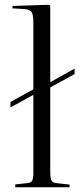

<svg xmlns="http://www.w3.org/2000/svg" viewBox="-20 -786 348 806"><path d="M44 0V-12L92 -17Q110 -18 115 -27.5Q120 -37 120 -64V-388L24 -335V-358L120 -411V-689Q120 -724 113 -735Q106 -746 82 -748L32 -751L33 -761L185 -766L191 -762V-441L293 -498V-475L191 -419V-62Q191 -38 196.5 -28Q202 -18 220 -17L272 -11V0Z"/></svg>

Font: Literata 72pt Light
Style: Regular
Weight: 300
Designer: Latin by Veronika Burian and Jose Scaglione. Greek by Irene Vlachou. Cyrillic by Vera Evstafieva.
Foundry: TypeTogether
Version: Version 3.002